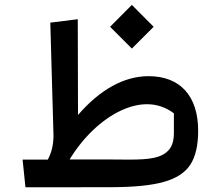

<svg xmlns="http://www.w3.org/2000/svg" viewBox="-20 -758 882 792"><path d="M300.8 -678.7 187.5 -664.6 200.7 -198.2C200.2 -159.7 192.9 -128.9 177.2 -99.6H73.2L85 14.6L441.4 14.2C533.7 13.7 605.5 6.8 656.2 -7.8C707 -22 743.2 -45.4 765.1 -78.6C786.6 -111.8 797.4 -158.7 797.4 -218.8C797.4 -362.3 723.1 -443.8 592.8 -443.8C491.2 -443.8 391.6 -387.7 301.8 -283.7ZM697.3 -210C697.3 -177.7 689.9 -153.8 674.8 -137.7C645 -106 596.7 -99.6 511.2 -99.6L441.4 -100.1H267.1C294.9 -146 327.1 -186 363.3 -220.7C435.5 -289.6 515.6 -328.1 586.4 -328.1C627 -328.1 664.1 -315.4 697.3 -290.5ZM434.1 -647.5 523.9 -557.6 613.8 -647.5 523.9 -737.8Z"/></svg>

Font: SG Kara
Style: Regular
Weight: 400
Designer: Damoon Khanjanzadeh
Version: Version 1.000